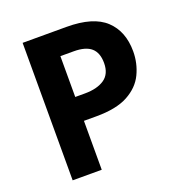

<svg xmlns="http://www.w3.org/2000/svg" viewBox="-129 -825 886 937"><g transform="rotate(-20 314.0 -357.0)"><path d="M318 -714Q456 -714 519.5 -654.5Q583 -595 583 -491Q583 -429 557 -374.5Q531 -320 470.5 -287Q410 -254 306 -254H241V0H90V-714ZM310 -590H241V-378H291Q355 -378 392.5 -403.5Q430 -429 430 -486Q430 -539 401 -564.5Q372 -590 310 -590Z"/></g></svg>

Font: Noto Sans Nag Mundari
Style: Bold
Weight: 700
Version: Version 1.000